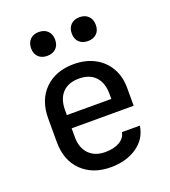

<svg xmlns="http://www.w3.org/2000/svg" viewBox="-142 -883 885 998"><g transform="rotate(-20 300.0 -384.5)"><path d="M300 10Q201 10 140.5 -49Q80 -108 80 -210V-340Q80 -442 140.5 -501Q201 -560 300 -560Q366 -560 415.5 -533.5Q465 -507 492.5 -459.5Q520 -412 520 -349V-250H177V-202Q177 -142 210 -108Q243 -74 300 -74Q348 -74 379 -92Q410 -110 416 -142H515Q505 -72 446 -31Q387 10 300 10ZM177 -349V-323H423V-349Q423 -412 391 -446Q359 -480 300 -480Q241 -480 209 -446Q177 -412 177 -349ZM413 -647Q382 -647 364 -664.5Q346 -682 346 -712Q346 -743 364 -761Q382 -779 413 -779Q443 -779 461 -761Q479 -743 479 -712Q479 -682 461 -664.5Q443 -647 413 -647ZM187 -647Q157 -647 139 -664.5Q121 -682 121 -712Q121 -743 139 -761Q157 -779 187 -779Q218 -779 236 -761Q254 -743 254 -712Q254 -682 236 -664.5Q218 -647 187 -647Z"/></g></svg>

Font: JetBrains Mono NL Medium
Style: Regular
Weight: 500
Monospace: yes
Designer: Philipp Nurullin, Konstantin Bulenkov
Foundry: JetBrains
Version: Version 2.305; ttfautohint (v1.8.4.7-5d5b)